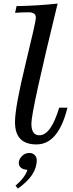

<svg xmlns="http://www.w3.org/2000/svg" viewBox="-20 -805 413 1087"><path d="M186.5 12.7Q64.9 12.7 64.9 -113.3Q64.9 -197.8 124 -440.4Q183.1 -683.1 183.1 -704.6Q183.1 -735.4 143.1 -735.4Q102.5 -735.4 65.4 -732.4L73.7 -770.5Q187.5 -772 306.2 -784.7Q157.7 -177.7 157.7 -105.5Q157.7 -39.1 202.6 -39.1Q268.6 -39.1 314.9 -195.3H361.8Q310.5 12.7 186.5 12.7ZM81.1 262.7 67.9 246.1Q120.6 201.2 135.3 156.7Q86.4 152.8 86.4 116.7Q86.4 95.2 107.4 75.7Q123 61 147.9 61Q167 61 179.7 76.2Q188 86.9 188 102.5Q188 187.5 81.1 262.7Z"/></svg>

Font: Munson
Style: Italic
Weight: 400
Italic angle: -12°
Designer: Paul James MIller
Foundry: High-Logic / Made with FontCreator
Version: Version 2.10;May 5, 2019;FontCreator 11.5.0.2430 64-bit